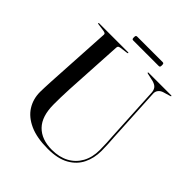

<svg xmlns="http://www.w3.org/2000/svg" viewBox="-219 -941 1094 1094"><g transform="rotate(45 327.5 -394.0)"><path d="M556.5 -297.5 538.5 -633Q537 -652 527.8 -664Q518.5 -676 496 -682.5L446.5 -693.5Q444 -694.5 443 -695.2Q442 -696 442 -697Q442 -698.5 443 -699.2Q444 -700 446 -700H628Q630 -700 631 -699.2Q632 -698.5 632 -697Q632 -696 630.5 -695Q629 -694 625.5 -693L585 -681Q567.5 -676 557.2 -663Q547 -650 548.5 -632.5L566.5 -302.5Q568.5 -275.5 570 -249Q571.5 -222.5 571.5 -195Q571.5 -137.5 548.5 -90.2Q525.5 -43 476 -15Q426.5 13 346 13Q258 13 200.2 -13Q142.5 -39 114.2 -84Q86 -129 86 -185.5Q86 -200 87 -223.2Q88 -246.5 89.2 -270.2Q90.5 -294 91.5 -310.5L112.5 -673.5Q113 -679.5 108.5 -682.5Q104 -685.5 94.5 -687L48.5 -693.5Q43 -695 43 -697Q43 -698.5 44.2 -699.2Q45.5 -700 47.5 -700H280.5Q283 -700 284 -699.2Q285 -698.5 285 -697Q285 -696 283.8 -695.2Q282.5 -694.5 280 -693.5L232 -687Q223 -685.5 219 -682.5Q215 -679.5 214.5 -671.5L194 -313.5Q192 -275.5 191.5 -243.8Q191 -212 191 -190.5Q191 -94 237 -46.8Q283 0.5 366.5 0.5Q426 0.5 469.5 -23Q513 -46.5 537 -89.8Q561 -133 561 -192Q561 -223 559.5 -249.5Q558 -276 556.5 -297.5ZM244 -783.5Q244 -793 246.2 -796.2Q248.5 -799.5 254.5 -799.5H459.5Q465.5 -799.5 467.8 -796.5Q470 -793.5 470 -783.5Q470 -774.5 467.8 -771.2Q465.5 -768 459.5 -768H254.5Q248.5 -768 246.2 -771.2Q244 -774.5 244 -783.5Z"/></g></svg>

Font: Fraunces 120pt
Style: Regular
Weight: 400
Version: Version 1.000;[b76b70a41]